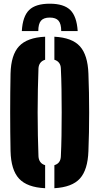

<svg xmlns="http://www.w3.org/2000/svg" viewBox="-20 -1008 536 1038"><path d="M249 -988Q325 -988 360 -953.8Q395 -919.5 400 -840H311Q311 -879 296.5 -896Q282 -913 249 -913Q216 -913 201.5 -896Q187 -879 187 -840H98Q102.5 -919.5 137.5 -953.8Q172.5 -988 249 -988ZM224 9.5Q127 5 83.2 -42Q39.5 -89 37 -191Q36 -240 35.5 -293Q35 -346 35 -400.5Q35 -455 35.5 -508Q36 -561 37 -610Q39.5 -711.5 83.2 -758.2Q127 -805 224 -809.5V-685Q207 -680 198 -668Q189 -656 188 -638Q186 -587 184.8 -526Q183.5 -465 183.5 -400.5Q183.5 -336 184.8 -275Q186 -214 188 -163Q189 -144.5 198 -132.2Q207 -120 224 -115ZM274 9.5V-115Q291 -120 299.8 -132.2Q308.5 -144.5 309 -163Q311.5 -214 312.5 -275Q313.5 -336 313.5 -400.5Q313.5 -465 312.5 -526Q311.5 -587 309 -638Q308.5 -656 299.5 -668Q290.5 -680 274 -685V-809.5Q370 -804.5 412.2 -757.5Q454.5 -710.5 458 -610Q460 -560 461 -507Q462 -454 462 -399.8Q462 -345.5 461 -292.8Q460 -240 458 -191Q454.5 -90 412.2 -43Q370 4 274 9.5Z"/></svg>

Font: Big Shoulders Stencil Display Thin Black
Style: Regular
Weight: 900
Version: Version 2.001